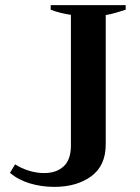

<svg xmlns="http://www.w3.org/2000/svg" viewBox="-20 -720 545 750"><path d="M19 -45 39 -78Q62 -63 92 -53.5Q122 -44 153 -44Q200 -44 228.5 -70Q257 -96 257 -152V-662Q215 -668 178 -682V-700H471V-682Q465 -680 438.5 -672Q412 -664 393 -661V-156Q393 -73 336.5 -31.5Q280 10 192 10Q141 10 95.5 -4Q50 -18 19 -45Z"/></svg>

Font: Trirong SemiBold
Style: Regular
Weight: 600
Designer: Katatrad Team
Foundry: CadsonDemak
Version: Version 1.000